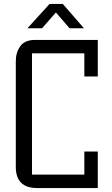

<svg xmlns="http://www.w3.org/2000/svg" viewBox="-20 -952 565 972"><path d="M407 -68V-185H475V0H168Q60 0 60 -107V-642Q60 -687 83 -718.5Q106 -750 158 -750H475V-565H407V-682H142V-68ZM298 -932 405 -809H332L263 -889L193 -809H119L231 -932Z"/></svg>

Font: Kelly Slab
Style: Regular
Weight: 400
Designer: Denis Masharov
Foundry: Denis Masharov
Version: Version 1.001